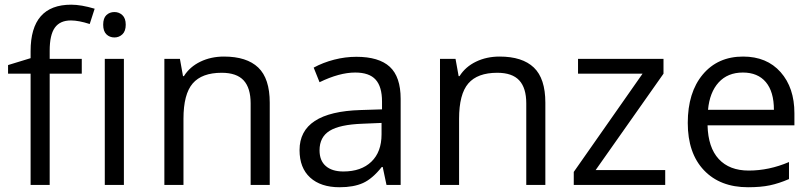

<svg xmlns="http://www.w3.org/2000/svg" viewBox="-20 -785 3444 815"><path d="M327.1 -472.2H190.9V0H109.9V-472.2H14.2V-508.8L109.9 -538.1V-567.9Q109.9 -765.1 282.2 -765.1Q324.7 -765.1 381.8 -748L360.8 -683.1Q314 -698.2 280.8 -698.2Q234.9 -698.2 212.9 -667.7Q190.9 -637.2 190.9 -569.8V-535.2H327.1ZM505.9 0H424.8V-535.2H505.9ZM418 -680.2Q418 -708 431.6 -720.9Q445.3 -733.9 465.8 -733.9Q485.4 -733.9 499.5 -720.7Q513.7 -707.5 513.7 -680.2Q513.7 -652.8 499.5 -639.4Q485.4 -626 465.8 -626Q445.3 -626 431.6 -639.4Q418 -652.8 418 -680.2Z M1043.9 0V-346.2Q1043.9 -411.6 1014.2 -443.8Q984.4 -476.1 920.9 -476.1Q836.9 -476.1 797.9 -430.7Q758.8 -385.3 758.8 -280.8V0H677.7V-535.2H743.7L756.8 -461.9H760.7Q785.6 -501.5 830.6 -523.2Q875.5 -544.9 930.7 -544.9Q1027.3 -544.9 1076.2 -498.3Q1125 -451.7 1125 -349.1V0Z M1620.6 0 1604.5 -76.2H1600.6Q1560.5 -25.9 1520.8 -8.1Q1481 9.8 1421.4 9.8Q1341.8 9.8 1296.6 -31.2Q1251.5 -72.3 1251.5 -147.9Q1251.5 -310.1 1510.7 -317.9L1601.6 -320.8V-354Q1601.6 -417 1574.5 -447Q1547.4 -477.1 1487.8 -477.1Q1420.9 -477.1 1336.4 -436L1311.5 -498Q1351.1 -519.5 1398.2 -531.7Q1445.3 -543.9 1492.7 -543.9Q1588.4 -543.9 1634.5 -501.5Q1680.7 -459 1680.7 -365.2V0ZM1437.5 -57.1Q1513.2 -57.1 1556.4 -98.6Q1599.6 -140.1 1599.6 -214.8V-263.2L1518.6 -259.8Q1421.9 -256.3 1379.2 -229.7Q1336.4 -203.1 1336.4 -147Q1336.4 -103 1363 -80.1Q1389.6 -57.1 1437.5 -57.1Z M2213.9 0V-346.2Q2213.9 -411.6 2184.1 -443.8Q2154.3 -476.1 2090.8 -476.1Q2006.8 -476.1 1967.8 -430.7Q1928.7 -385.3 1928.7 -280.8V0H1847.7V-535.2H1913.6L1926.8 -461.9H1930.7Q1955.6 -501.5 2000.5 -523.2Q2045.4 -544.9 2100.6 -544.9Q2197.3 -544.9 2246.1 -498.3Q2294.9 -451.7 2294.9 -349.1V0Z M2803.7 0H2415.5V-55.2L2707.5 -472.2H2433.6V-535.2H2796.4V-472.2L2508.3 -63H2803.7Z M3155.3 9.8Q3036.6 9.8 2968 -62.5Q2899.4 -134.8 2899.4 -263.2Q2899.4 -392.6 2963.1 -468.8Q3026.9 -544.9 3134.3 -544.9Q3234.9 -544.9 3293.5 -478.8Q3352.1 -412.6 3352.1 -304.2V-252.9H2983.4Q2985.8 -158.7 3031 -109.9Q3076.2 -61 3158.2 -61Q3244.6 -61 3329.1 -97.2V-24.9Q3286.1 -6.3 3247.8 1.7Q3209.5 9.8 3155.3 9.8ZM3133.3 -477.1Q3068.8 -477.1 3030.5 -435.1Q2992.2 -393.1 2985.4 -318.8H3265.1Q3265.1 -395.5 3231 -436.3Q3196.8 -477.1 3133.3 -477.1Z"/></svg>

Font: Sahel FD
Style: FD
Weight: 400
Foundry: Saber Rastikerdar (saber.rastikerdar@gmail.com)
Version: Version 3.3.1